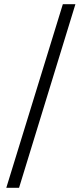

<svg xmlns="http://www.w3.org/2000/svg" viewBox="-20 -730 390 910"><path d="M337.4 -710 70.3 160.2H9.8L277.8 -710Z"/></svg>

Font: Varta
Style: Regular
Weight: 400
Designer: Joana Correia, Viktoriya Grabowska, Eben Sorkin
Foundry: Sorkin Type
Version: Version 1.002; ttfautohint (v1.3) -l 8 -r 24 -G 200 -x 12 -H